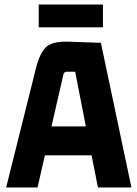

<svg xmlns="http://www.w3.org/2000/svg" viewBox="-20 -823 602 843"><path d="M432 -803V-703H150V-803ZM557 0H410L382 -141H177L145 0H7L137 -520Q155 -592 183 -617Q211 -642 279 -640L423 -635ZM258 -494 206 -268H357L310 -508H272Q261 -508 258 -494Z"/></svg>

Font: Gemunu Libre ExtraBold
Style: Regular
Weight: 800
Designer: Puspanada Ekanayake, Sola Matas, Pathum Egodawatta, Kosala Senevirathne
Foundry: mooniak
Version: Version 1.100